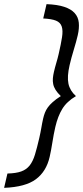

<svg xmlns="http://www.w3.org/2000/svg" viewBox="-32 -770 400 925"><path d="M207.2 -14C211.8 -34 216.2 -57.2 220.3 -83.5C224.4 -109.8 229.2 -135 234.7 -159C242.6 -193 253.7 -221.8 268.2 -245.5C282.6 -269.2 304.5 -289.7 333.9 -307C314.5 -324.3 302.5 -344.3 297.7 -367C293 -389.7 294.8 -419.3 303.3 -456C308.7 -479.3 315.4 -504.2 323.5 -530.5C331.6 -556.8 337.9 -580 342.5 -600C347.8 -622.7 349.4 -643 347.6 -661C345.8 -679 339.1 -694.3 327.7 -707C316.3 -719.7 299.6 -729.7 277.6 -737C255.7 -744.3 227.2 -748.7 192.2 -750L176.2 -681C203.2 -679.7 223.8 -676.2 237.8 -670.5C251.8 -664.8 261 -655.5 265.3 -642.5C269.7 -629.5 270.2 -612.2 266.8 -590.5C263.5 -568.8 258.1 -542 250.7 -510C247.7 -496.7 243.9 -482.5 239.4 -467.5C235 -452.5 231.1 -438 227.9 -424C225.4 -413.3 223.7 -403.2 222.8 -393.5C221.9 -383.8 222.4 -374.3 224.3 -365C226.1 -355.7 230 -346.3 235.8 -337C241.6 -327.7 250 -317.7 260.9 -307C245.2 -297 232.4 -287.5 222.3 -278.5C212.2 -269.5 204.2 -260.8 198.3 -252.5C192.4 -244.2 187.7 -235.7 184.4 -227C181.1 -218.3 178.2 -209 175.9 -199C172.6 -184.3 169.6 -169.3 167.1 -154C164.5 -138.7 161.2 -122.3 157.2 -105C149.9 -73 142.8 -46.2 136.2 -24.5C129.5 -2.8 121 14.5 110.7 27.5C100.3 40.5 86.8 50 70.1 56C53.4 62 31.3 65.3 3.8 66L-12.2 135C56.5 132.3 107.5 118.5 140.9 93.5C174.4 68.5 196.5 32.7 207.2 -14Z"/></svg>

Font: Cabin Condensed
Style: Regular
Weight: 400
Italic angle: -13°
Designer: Pablo Impallari
Foundry: Pablo Impallari. www.impallari.com Igino Marini. www.ikern.com
Version: Version 1.006